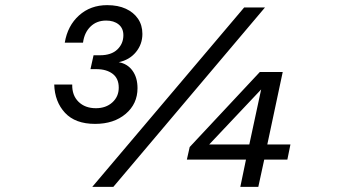

<svg xmlns="http://www.w3.org/2000/svg" viewBox="-20 -727 1340 747"><path d="M350 -245Q273 -245 233 -288Q193 -331 191 -398H261Q260 -356 285.5 -331Q311 -306 353 -306Q392 -306 417 -328.5Q442 -351 442 -386Q442 -422 418 -440Q394 -458 355 -458H332L344 -512H369Q413 -512 436.5 -534.5Q460 -557 460 -590Q460 -617 441.5 -632Q423 -647 393 -647Q356 -647 332 -623.5Q308 -600 303 -561H232Q243 -627 287.5 -667Q332 -707 397 -707Q439 -707 469.5 -693Q500 -679 517 -654Q534 -629 534 -595Q534 -555 509 -524.5Q484 -494 442 -485Q476 -479 495.5 -452Q515 -425 515 -384Q515 -323 469 -284Q423 -245 350 -245ZM339 0 930 -698H1011L421 0ZM915 0 937 -106H707L718 -155L991 -447H1080L1020 -165H1110L1098 -106H1008L985 0ZM794 -165H950L996 -379Z"/></svg>

Font: Azeret Mono Thin Light
Style: Italic
Weight: 300
Italic angle: -12°
Version: Version 1.002